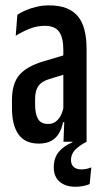

<svg xmlns="http://www.w3.org/2000/svg" viewBox="-20 -527 382 714"><path d="M216 0 219.5 -86H215.5V-300.5V-340.5Q215.5 -387 199.8 -409Q184 -431 146 -431Q117 -431 89.2 -419.8Q61.5 -408.5 38.5 -394L44.5 -472Q58.5 -481.5 76.8 -489.2Q95 -497 116.8 -502Q138.5 -507 163 -507Q200 -507 226.5 -496.8Q253 -486.5 269.8 -466.2Q286.5 -446 294.2 -415.2Q302 -384.5 302 -344V0ZM124 7Q73.5 7 49 -27Q24.5 -61 24.5 -125.5V-155Q24.5 -216 52 -248.2Q79.5 -280.5 142 -299L226 -324L235 -255L163.5 -233Q135 -224.5 122.8 -207.2Q110.5 -190 110.5 -159.5V-139Q110.5 -104 121.2 -85Q132 -66 159 -66Q175.5 -66 187.2 -74.8Q199 -83.5 206.5 -98.5Q214 -113.5 217 -133L227.5 -72.5H214.5Q210 -50 199.8 -32Q189.5 -14 171.2 -3.5Q153 7 124 7ZM260.5 167.5Q224 167.5 202 149Q180 130.5 180 95.5V95Q180 61 197.8 38.8Q215.5 16.5 249.5 2V-3L302 -3.5V0Q273 15.5 258.5 31.2Q244 47 244 67.5V68Q244 85 254.2 94Q264.5 103 283 103Q293 103 301.8 101Q310.5 99 319.5 95.5L313.5 157.5Q303.5 162 289.2 164.8Q275 167.5 260.5 167.5Z"/></svg>

Font: Anek Latin Condensed Medium
Style: Regular
Weight: 500
Width: 3
Designer: Yesha Goshar
Foundry: Ek Type
Version: Version 1.003